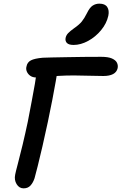

<svg xmlns="http://www.w3.org/2000/svg" viewBox="-20 -1019 665 1051"><path d="M109 12Q85 12 71 -11Q57 -34 63 -63Q66 -79 77.5 -122Q89 -165 103.5 -225.5Q118 -286 132 -352Q144 -416 154 -467Q164 -518 171 -560Q178 -602 183 -639L296 -644Q293 -617 285 -573Q277 -529 266.5 -473Q256 -417 242 -352Q227 -281 212.5 -218.5Q198 -156 186.5 -110Q175 -64 169 -43Q161 -19 147 -3.5Q133 12 109 12ZM177 -595Q159 -595 146 -604Q133 -613 127 -627Q121 -641 125 -655Q129 -678 149 -688.5Q169 -699 214 -703Q229 -704 263.5 -704.5Q298 -705 343 -706Q388 -707 438 -707.5Q488 -708 534 -708Q572 -708 592.5 -699Q613 -690 620 -676Q627 -662 624 -646Q619 -624 599 -613.5Q579 -603 546 -603Q507 -603 464 -604.5Q421 -606 385 -606Q340 -606 299 -603.5Q258 -601 226 -598Q194 -595 177 -595ZM383 -773Q357 -773 346.5 -783.5Q336 -794 339 -811Q342 -826 353 -837.5Q364 -849 385 -864Q414 -884 428 -901.5Q442 -919 456 -947Q471 -978 487.5 -988.5Q504 -999 524 -999Q555 -999 567 -980.5Q579 -962 573 -933Q564 -891 533.5 -854Q503 -817 462.5 -795Q422 -773 383 -773Z"/></svg>

Font: Shantell Sans Medium
Style: Italic
Weight: 500
Italic angle: -11°
Designer: Stephen Nixon, Anya Danilova, Shantell Martin
Foundry: Arrow Type
Version: Version 1.011;[c5ecc13dd]